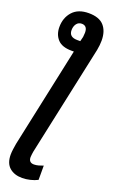

<svg xmlns="http://www.w3.org/2000/svg" viewBox="-193 -810 646 1090"><g transform="rotate(20 130.0 -264.5)"><path d="M103 240Q55 240 26 214.5Q-3 189 -3 137Q-3 123 -0.5 104.5Q2 86 5 69L134 -535H120Q62 -535 35.5 -564Q9 -593 9 -638Q9 -694 42.5 -731.5Q76 -769 140 -769Q203 -769 232 -736.5Q261 -704 261 -647Q261 -635 259.5 -619.5Q258 -604 255 -589L112 78Q111 87 109.5 95.5Q108 104 108 112Q108 145 140 145Q153 145 167.5 141Q182 137 195 132V218Q176 228 151 234Q126 240 103 240ZM130 -603H148L155 -631Q157 -647 157 -657Q157 -679 148 -689Q139 -699 123 -699Q103 -699 91.5 -683.5Q80 -668 80 -645Q80 -603 130 -603Z"/></g></svg>

Font: Noto Sans Condensed SemiBold
Style: Italic
Weight: 600
Width: 3
Italic angle: -12°
Designer: Monotype Design Team
Foundry: Monotype Imaging Inc.
Version: Version 2.013; ttfautohint (v1.8.4.7-5d5b)